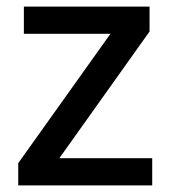

<svg xmlns="http://www.w3.org/2000/svg" viewBox="-20 -559 515 579"><path d="M439 0V-82H159L431 -464V-539H52V-457H313L35 -67V0Z"/></svg>

Font: Noto Sans Arabic UI Md
Style: Regular
Weight: 500
Designer: Monotype Design Team, Nadine Chahine and Nizar Qandah
Foundry: Monotype Imaging Inc.
Version: Version 2.010